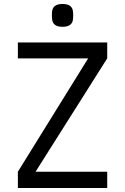

<svg xmlns="http://www.w3.org/2000/svg" viewBox="-20 -947 630 967"><path d="M70 -733V-653H424L70 -82V0H520V-82H159L520 -653V-733ZM242 -855C243 -828 258 -812 295 -812C332 -812 347 -828 348 -855C349 -866 349 -873 348 -884C347 -911 332 -927 295 -927C258 -927 243 -911 242 -884C241 -873 241 -866 242 -855Z"/></svg>

Font: Kreadon Medium
Style: Regular
Weight: 500
Designer: kohakuno
Foundry: StudioGnu
Version: Version 1.000;Glyphs 3.1.2 (3151)